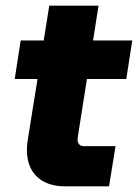

<svg xmlns="http://www.w3.org/2000/svg" viewBox="-20 -658 487 678"><path d="M210 0Q146 0 110.5 -34Q75 -68 75 -129Q75 -146 78 -164L154 -638H328L257 -189Q254 -171 254 -164Q254 -155 259.5 -148.5Q265 -142 276 -142H388L365 0ZM32 -379 53 -515H447L426 -379Z"/></svg>

Font: MuseoModerno Thin ExtraBold
Style: Italic
Weight: 800
Italic angle: -9°
Version: Version 1.003